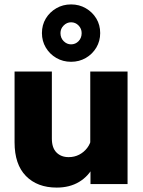

<svg xmlns="http://www.w3.org/2000/svg" viewBox="-20 -834 649 870"><path d="M558 0H390V-96L389 -124V-510H558ZM394 -208 428 -192Q428 -129 405 -82.5Q382 -36 339 -10Q296 16 237 16Q149 16 97.5 -36.5Q46 -89 46 -189V-510H215V-206Q215 -164 236 -143Q257 -122 291 -122Q317 -122 338.5 -133Q360 -144 375 -163.5Q390 -183 394 -208ZM434 -684Q434 -648 416.5 -618.5Q399 -589 369 -571.5Q339 -554 302 -554Q265 -554 235 -571.5Q205 -589 187.5 -618.5Q170 -648 170 -684Q170 -721 187.5 -750Q205 -779 235 -796.5Q265 -814 302 -814Q339 -814 369 -796.5Q399 -779 416.5 -750Q434 -721 434 -684ZM350 -684Q350 -704 336 -718.5Q322 -733 302 -733Q283 -733 268.5 -718.5Q254 -704 254 -684Q254 -662 268.5 -647.5Q283 -633 302 -633Q322 -633 336 -647.5Q350 -662 350 -684Z"/></svg>

Font: Wix Madefor Display ExtraBold
Style: Regular
Weight: 800
Designer: Dalton Maag Ltd
Foundry: Dalton Maag Ltd
Version: Version 3.100